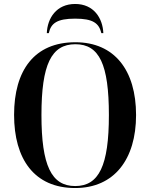

<svg xmlns="http://www.w3.org/2000/svg" viewBox="-20 -938 758 968"><path d="M216 -771H226C237 -821 268 -844 359 -844C449 -844 479 -821 491 -771H501C498 -846 453 -918 359 -918C264 -918 219 -846 216 -771ZM359 10C556 10 666 -135 666 -358C666 -584 557 -725 360 -725C152 -725 51 -582 51 -359C51 -137 152 10 359 10ZM359 0C239 0 189 -104 189 -358C189 -613 239 -715 360 -715C481 -715 529 -613 529 -358C529 -103 479 0 359 0Z"/></svg>

Font: Noto Serif Display SemiCondensed SemiBold
Style: Regular
Weight: 600
Width: 4
Designer: Monotype Design Team
Foundry: Monotype Imaging Inc.
Version: Version 2.009